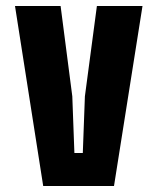

<svg xmlns="http://www.w3.org/2000/svg" viewBox="-20 -620 525 640"><path d="M124 0 30 -600H182L221 -299L228 -110H256L263 -299L303 -600H455L360 0Z"/></svg>

Font: Big Shoulders Display Black
Style: Regular
Weight: 900
Designer: Patric King
Foundry: XO Type Co
Version: Version 1.000; ttfautohint (v1.8.2)